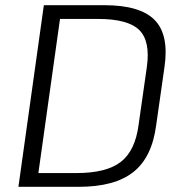

<svg xmlns="http://www.w3.org/2000/svg" viewBox="-20 -720 701 740"><path d="M149 -700H382Q520 -700 576 -643Q632 -586 614 -462L582 -238Q566 -114 494 -57Q422 0 284 0H51ZM113 -53H275Q390 -53 445.5 -96Q501 -139 514 -238L546 -462Q560 -562 516.5 -604.5Q473 -647 358 -647H196L217 -688L122 -11Z"/></svg>

Font: Pathway Extreme 28pt Light
Style: Italic
Weight: 300
Italic angle: -8°
Designer: Eduardo Rodriguez Tunni
Foundry: Eduardo Rodriguez Tunni
Version: Version 1.001;gftools[0.9.26]